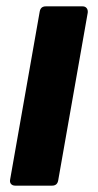

<svg xmlns="http://www.w3.org/2000/svg" viewBox="-20 -584 308 604"><path d="M163 -16Q160 0 144 0H28Q19 0 14.5 -5.5Q10 -11 12 -20L105 -548Q108 -564 124 -564H240Q248 -564 252.5 -558.5Q257 -553 256 -544Z"/></svg>

Font: Open Sauce Two ExtraBold Italic
Style: Regular
Weight: 800
Italic angle: -10°
Designer: Alfredo Marco Pradil
Foundry: Creative Sauce Fz LLC
Version: Version 1.477